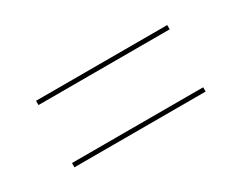

<svg xmlns="http://www.w3.org/2000/svg" viewBox="-41 -586 687 545"><g transform="rotate(-30 302.0 -313.0)"><path d="M517 -408H87V-422H517ZM517 -204H87V-218H517Z"/></g></svg>

Font: Work Sans Thin
Style: Regular
Weight: 260
Designer: Wei Huang
Foundry: Wei Huang
Version: Version 1.500